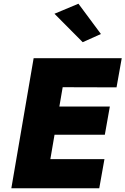

<svg xmlns="http://www.w3.org/2000/svg" viewBox="-20 -1013 675 1033"><path d="M169 0H514L542 -157H196ZM262 -544 607 -543 635 -700H289ZM218 -288H544L571 -440H245ZM161 -700 41 0H224L344 -700ZM273 -939 425 -786 523 -830 402 -993Z"/></svg>

Font: Jost ExtraBold
Style: Italic
Weight: 800
Italic angle: -5°
Version: Version 3.710